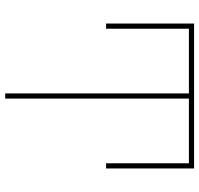

<svg xmlns="http://www.w3.org/2000/svg" viewBox="-34 -736 770 742"><g transform="rotate(90 351.0 -365.0)"><path d="M341 -710H91V-390H71V-730H631V-390H611V-710H361V0H341Z"/></g></svg>

Font: M PLUS 1p Thin
Style: Regular
Weight: 250
Version: Version 1.062